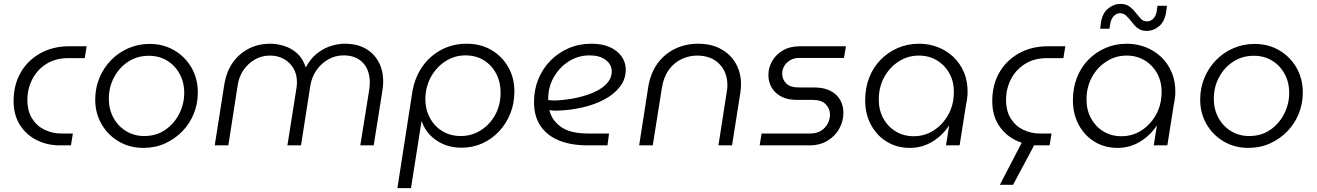

<svg xmlns="http://www.w3.org/2000/svg" viewBox="-20 -748 6775 988"><path d="M287 0Q223 0 169 -27Q115 -54 82.5 -105Q50 -156 50 -228Q50 -311 86 -374Q122 -437 187 -473.5Q252 -510 337 -510H426L416 -449H333Q266 -449 218.5 -419Q171 -389 146 -340Q121 -291 121 -235Q121 -176 145.5 -137.5Q170 -99 210 -80Q250 -61 294 -61H355L345 0Z M718 13Q648 13 592 -19.5Q536 -52 503 -108.5Q470 -165 470 -235Q470 -295 491.5 -347Q513 -399 551.5 -438.5Q590 -478 641 -500Q692 -522 750 -522Q820 -522 876 -489.5Q932 -457 965 -400.5Q998 -344 998 -272Q998 -214 977 -162.5Q956 -111 918 -72Q880 -33 829.5 -10Q779 13 718 13ZM722 -48Q784 -48 830 -79.5Q876 -111 902 -162Q928 -213 928 -270Q928 -325 904 -368.5Q880 -412 839 -436.5Q798 -461 746 -461Q687 -461 640.5 -431Q594 -401 567 -350.5Q540 -300 540 -239Q540 -186 563.5 -142.5Q587 -99 628.5 -73.5Q670 -48 722 -48Z M1085 0 1135 -318Q1145 -378 1176.5 -424Q1208 -470 1258 -496.5Q1308 -523 1372 -523Q1406 -523 1442.5 -511.5Q1479 -500 1508.5 -474Q1538 -448 1553 -402H1554Q1578 -447 1612 -473.5Q1646 -500 1683 -511.5Q1720 -523 1754 -523Q1817 -523 1861 -498Q1905 -473 1928.5 -429Q1952 -385 1952 -328Q1952 -315 1950.5 -302Q1949 -289 1947 -276L1903 0H1834L1880 -286Q1881 -295 1882 -304.5Q1883 -314 1883 -322Q1883 -388 1847 -425.5Q1811 -463 1748 -463Q1705 -463 1668.5 -442Q1632 -421 1608 -386Q1584 -351 1577 -308L1529 0H1459L1505 -291Q1507 -300 1507.5 -309Q1508 -318 1508 -326Q1508 -366 1490 -396.5Q1472 -427 1441 -444.5Q1410 -462 1369 -462Q1327 -462 1292 -442Q1257 -422 1234 -389Q1211 -356 1204 -315L1155 0Z M2025 220 2101 -270Q2113 -346 2151.5 -402.5Q2190 -459 2249.5 -491Q2309 -523 2382 -523Q2453 -523 2508 -491Q2563 -459 2595 -403.5Q2627 -348 2627 -277Q2627 -217 2606.5 -165Q2586 -113 2549 -73Q2512 -33 2462.5 -10.5Q2413 12 2355 12Q2281 12 2226 -25.5Q2171 -63 2150 -124H2149L2095 220ZM2351 -48Q2407 -48 2454 -77.5Q2501 -107 2528.5 -157.5Q2556 -208 2556 -272Q2556 -326 2533 -369.5Q2510 -413 2469.5 -438Q2429 -463 2375 -463Q2320 -463 2274 -434Q2228 -405 2200 -356.5Q2172 -308 2169 -248Q2167 -191 2190 -145.5Q2213 -100 2255 -74Q2297 -48 2351 -48Z M3003 0Q2921 0 2859.5 -24Q2798 -48 2763 -97.5Q2728 -147 2728 -223Q2728 -287 2750.5 -341.5Q2773 -396 2813 -436.5Q2853 -477 2906.5 -500Q2960 -523 3024 -523Q3080 -523 3119 -505Q3158 -487 3179 -457Q3200 -427 3200 -390Q3200 -340 3170 -301.5Q3140 -263 3090.5 -236.5Q3041 -210 2979 -195.5Q2917 -181 2853 -179Q2841 -178 2829.5 -179Q2818 -180 2807 -181Q2820 -128 2867.5 -94.5Q2915 -61 3008 -61H3114L3106 0ZM2801 -233Q2810 -232 2820 -231.5Q2830 -231 2840 -231Q2900 -234 2952.5 -246Q3005 -258 3044.5 -277Q3084 -296 3106 -322Q3128 -348 3128 -380Q3128 -416 3097 -439.5Q3066 -463 3014 -463Q2955 -463 2906.5 -432Q2858 -401 2829 -349.5Q2800 -298 2801 -236Q2801 -235 2801 -234.5Q2801 -234 2801 -233Z M3269 0 3316 -302Q3328 -373 3364 -422Q3400 -471 3454 -497Q3508 -523 3573 -523Q3641 -523 3690.5 -495.5Q3740 -468 3766.5 -421Q3793 -374 3793 -315Q3793 -306 3792.5 -295Q3792 -284 3790 -273L3747 0H3677L3720 -277Q3722 -286 3722.5 -294Q3723 -302 3723 -310Q3723 -377 3681 -419.5Q3639 -462 3567 -462Q3526 -462 3487.5 -444Q3449 -426 3422 -389Q3395 -352 3386 -296L3339 0Z M3889 0 3899 -61H4149Q4182 -61 4204.5 -75Q4227 -89 4239 -111.5Q4251 -134 4251 -158Q4251 -189 4229 -211.5Q4207 -234 4162 -234H4081Q4033 -234 4000.5 -251Q3968 -268 3951 -297Q3934 -326 3934 -362Q3934 -399 3953 -433Q3972 -467 4008.5 -488.5Q4045 -510 4098 -510H4333L4323 -450H4093Q4066 -450 4046 -438Q4026 -426 4015.5 -408Q4005 -390 4005 -369Q4005 -340 4025.5 -319Q4046 -298 4090 -298H4168Q4220 -298 4253.5 -280.5Q4287 -263 4303.5 -233.5Q4320 -204 4320 -168Q4320 -125 4299 -86.5Q4278 -48 4238.5 -24Q4199 0 4145 0Z M4662 13Q4595 13 4543 -19Q4491 -51 4461.5 -106.5Q4432 -162 4432 -232Q4432 -295 4452.5 -348Q4473 -401 4511 -440Q4549 -479 4599.5 -501Q4650 -523 4710 -523Q4760 -523 4805.5 -505.5Q4851 -488 4886 -455Q4921 -422 4941 -374Q4961 -326 4959 -265Q4958 -252 4956.5 -239.5Q4955 -227 4952 -215L4918 0H4848L4864 -101H4863Q4828 -49 4776 -18Q4724 13 4662 13ZM4682 -47Q4738 -47 4783.5 -76Q4829 -105 4857.5 -154Q4886 -203 4888 -263Q4891 -321 4868 -365.5Q4845 -410 4803.5 -436Q4762 -462 4708 -462Q4652 -462 4605 -432Q4558 -402 4530 -351Q4502 -300 4502 -236Q4502 -181 4525.5 -138.5Q4549 -96 4589.5 -71.5Q4630 -47 4682 -47Z M5323 0Q5259 0 5205 -27Q5151 -54 5118.5 -105Q5086 -156 5086 -228Q5086 -311 5122 -374Q5158 -437 5223 -473.5Q5288 -510 5373 -510H5462L5452 -449H5369Q5302 -449 5254.5 -419Q5207 -389 5182 -340Q5157 -291 5157 -235Q5157 -176 5181.5 -137.5Q5206 -99 5246 -80Q5286 -61 5330 -61H5391L5381 0ZM5125 203 5240 -18H5311L5193 203Z M5731 13Q5664 13 5612 -19Q5560 -51 5530.5 -106.5Q5501 -162 5501 -232Q5501 -295 5521.5 -348Q5542 -401 5580 -440Q5618 -479 5668.5 -501Q5719 -523 5779 -523Q5829 -523 5874.5 -505.5Q5920 -488 5955 -455Q5990 -422 6010 -374Q6030 -326 6028 -265Q6027 -252 6025.5 -239.5Q6024 -227 6021 -215L5987 0H5917L5933 -101H5932Q5897 -49 5845 -18Q5793 13 5731 13ZM5751 -47Q5807 -47 5852.5 -76Q5898 -105 5926.5 -154Q5955 -203 5957 -263Q5960 -321 5937 -365.5Q5914 -410 5872.5 -436Q5831 -462 5777 -462Q5721 -462 5674 -432Q5627 -402 5599 -351Q5571 -300 5571 -236Q5571 -181 5594.5 -138.5Q5618 -96 5658.5 -71.5Q5699 -47 5751 -47ZM5880 -589Q5859 -589 5844 -597Q5829 -605 5818.5 -617Q5808 -629 5800 -640Q5788 -655 5775 -667.5Q5762 -680 5743 -680Q5726 -680 5711.5 -665.5Q5697 -651 5693 -624L5689 -600H5641L5645 -630Q5652 -679 5681.5 -703.5Q5711 -728 5746 -728Q5775 -728 5793.5 -713.5Q5812 -699 5824 -683Q5838 -667 5849.5 -652.5Q5861 -638 5883 -638Q5900 -638 5914.5 -652Q5929 -666 5933 -694L5936 -718H5985L5981 -688Q5974 -638 5945 -613.5Q5916 -589 5880 -589Z M6404 13Q6334 13 6278 -19.5Q6222 -52 6189 -108.5Q6156 -165 6156 -235Q6156 -295 6177.5 -347Q6199 -399 6237.5 -438.5Q6276 -478 6327 -500Q6378 -522 6436 -522Q6506 -522 6562 -489.5Q6618 -457 6651 -400.5Q6684 -344 6684 -272Q6684 -214 6663 -162.5Q6642 -111 6604 -72Q6566 -33 6515.5 -10Q6465 13 6404 13ZM6408 -48Q6470 -48 6516 -79.5Q6562 -111 6588 -162Q6614 -213 6614 -270Q6614 -325 6590 -368.5Q6566 -412 6525 -436.5Q6484 -461 6432 -461Q6373 -461 6326.5 -431Q6280 -401 6253 -350.5Q6226 -300 6226 -239Q6226 -186 6249.5 -142.5Q6273 -99 6314.5 -73.5Q6356 -48 6408 -48Z"/></svg>

Font: MuseoModerno Light
Style: Italic
Weight: 300
Italic angle: -9°
Designer: Pablo Cosgaya, Héctor Gatti, Marcela Romero, and the Authors of The MuseoModerno Project.
Foundry: Omnibus-Type Team
Version: Version 1.003